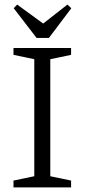

<svg xmlns="http://www.w3.org/2000/svg" viewBox="-20 -820 370 840"><path d="M39 0V-30L130 -49V-561L39 -580V-610H291V-580L200 -561V-49L291 -30V0ZM140 -654 40 -784 55 -800 169 -717 275 -800 292 -784 194 -654Z"/></svg>

Font: Manuale Light
Style: Regular
Weight: 300
Designer: Eduardo Tunni / Pablo Cosgaya
Foundry: Eduardo Tunni / Pablo Cosgaya
Version: Version 1.002